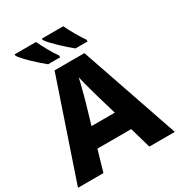

<svg xmlns="http://www.w3.org/2000/svg" viewBox="-213 -1073 1132 1214"><g transform="rotate(-30 353.5 -465.5)"><path d="M521 0 477 -153H230L186 0H0L243 -717H461L707 0ZM397 -438Q392 -456 383.5 -486.5Q375 -517 366.5 -549Q358 -581 353 -603Q349 -581 340.5 -548.5Q332 -516 324 -485.5Q316 -455 311 -438L269 -295H439ZM430 -931Q446 -897 470 -855Q494 -813 515 -784V-771H427Q410 -784 387.5 -804Q365 -824 342 -846Q319 -868 300.5 -888Q282 -908 274 -921V-931ZM231 -931Q247 -897 270.5 -855Q294 -813 315 -784V-771H227Q210 -784 187.5 -804Q165 -824 142 -846Q119 -868 101 -888Q83 -908 75 -921V-931Z"/></g></svg>

Font: Noto Sans ExtraBold
Style: Regular
Weight: 800
Designer: Monotype Design Team
Foundry: Monotype Imaging Inc.
Version: Version 2.007